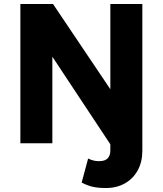

<svg xmlns="http://www.w3.org/2000/svg" viewBox="-20 -720 818 965"><path d="M543.6 19 243.1 -435V0H82.4V-700H246.4L543.6 -258ZM511.9 225Q472.5 225 445.1 218.6Q417.8 212.1 390.4 197.5L422.9 76.8Q436 83.1 449.1 86.6Q462.1 90 478.4 90Q507.6 90 521.1 75.8Q534.6 61.6 534.6 36.8V-700H695.4V37.8Q695.4 93.6 672.4 135.8Q649.4 178 608 201.5Q566.6 225 511.9 225Z"/></svg>

Font: Geologica Thin
Style: Regular
Weight: 100
Version: Version 1.010;gftools[0.9.28]